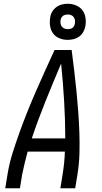

<svg xmlns="http://www.w3.org/2000/svg" viewBox="-20 -1001 540 1021"><path d="M8 0 20 -74Q29 -130 46.5 -186Q64 -242 84 -297.5Q104 -353 126 -408Q148 -463 172 -517.5Q196 -572 220.5 -626.5Q245 -681 270 -735H361Q368 -681 374.5 -626.5Q381 -572 386.5 -517.5Q392 -463 396 -408Q400 -353 402 -297.5Q404 -242 402.5 -186Q401 -130 392 -74L380 0H301L313 -74Q318 -104 321 -134.5Q324 -165 325 -195H127Q119 -165 111.5 -134.5Q104 -104 98 -74L86 0ZM149 -265H327Q327 -365 321 -464.5Q315 -564 305 -663Q263 -564 223 -465Q183 -366 149 -265ZM340 -789Q317 -789 296 -797.5Q275 -806 262.5 -823Q250 -840 246.5 -862.5Q243 -885 247 -908Q249 -924 257.5 -938.5Q266 -953 279.5 -963Q293 -973 309 -977Q325 -981 340 -981Q363 -981 384 -972.5Q405 -964 418 -947Q431 -930 434.5 -907.5Q438 -885 434 -862Q431 -846 423 -831.5Q415 -817 401.5 -807Q388 -797 372 -793Q356 -789 340 -789ZM340 -846Q347 -846 353.5 -847.5Q360 -849 365.5 -853Q371 -857 374 -863Q377 -869 378 -876Q380 -885 378.5 -894Q377 -903 372 -910Q367 -917 358.5 -920.5Q350 -924 340 -924Q334 -924 327.5 -922.5Q321 -921 315.5 -917Q310 -913 306.5 -907Q303 -901 302 -894Q301 -885 302 -876Q303 -867 308.5 -860Q314 -853 322.5 -849.5Q331 -846 340 -846Z"/></svg>

Font: Iosevka Curly Oblique
Style: Regular
Weight: 400
Italic angle: -9°
Monospace: yes
Designer: Belleve Invis
Foundry: Belleve Invis
Version: Version 11.1.0; ttfautohint (v1.8.3)